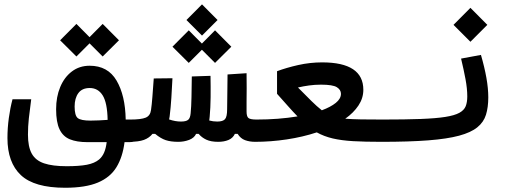

<svg xmlns="http://www.w3.org/2000/svg" viewBox="-20 -656 2384 892"><path d="M282.2 216.3Q139.6 216.3 77.1 157.7Q14.6 99.1 14.6 -14.6Q14.6 -61 21 -107.7Q27.3 -154.3 38.1 -194.8H125Q118.2 -144 114 -106.2Q109.9 -68.4 109.9 -30.3Q109.9 25.4 127.4 57.4Q145 89.4 184.6 102.8Q224.1 116.2 289.6 116.2Q347.7 116.2 383.5 109.4Q419.4 102.5 440.4 85Q455.6 71.8 463.9 52.2Q472.2 32.7 475.6 4.4H386.7Q336.9 4.4 304.7 -8.8Q272.5 -22 256.6 -55.2Q240.7 -88.4 240.7 -148.4Q240.7 -206.1 259.8 -251.7Q278.8 -297.4 314 -324Q349.1 -350.6 396.5 -350.6Q481 -350.6 521.5 -281.7Q562 -212.9 564 -100.6H585.9Q610.4 -100.6 618.9 -89.1Q627.4 -77.6 627.4 -50.3Q627.4 -21 618.4 -8.3Q609.4 4.4 580.6 4.4H558.6Q549.8 73.7 521 120.8Q492.2 168 434.8 192.1Q377.4 216.3 282.2 216.3ZM480 -99.1Q478.5 -178.7 457 -212.9Q435.5 -247.1 397 -247.1Q361.3 -247.1 344 -223.4Q326.7 -199.7 326.7 -161.1Q326.7 -119.1 341.3 -107.4Q356 -95.7 400.4 -95.7Q419.9 -95.7 439.9 -96.7Q460 -97.7 480 -99.1ZM457 -393.6 396 -454.6 335 -393.6 259.3 -468.8 335 -544.9 396 -483.4 457 -544.9 532.7 -468.8Z M808.6 2.9Q773.4 2.9 750 -4.9Q726.6 -12.7 700.7 -34.2H688.5Q673.3 -15.1 648.7 -6.1Q624 2.9 580.1 2.9L585.9 -100.6Q635.3 -100.6 656.7 -109.4Q678.2 -118.2 681.6 -145Q685.1 -168.5 688 -206.3Q690.9 -244.1 694.3 -291.5L781.2 -292.5Q778.8 -246.1 776.1 -201.7Q773.4 -157.2 768.1 -114.7Q767.1 -107.9 765.6 -101.1Q794.9 -91.3 820.3 -91.3Q844.7 -91.3 854.2 -99.4Q863.8 -107.4 865.7 -129.9Q868.7 -159.2 869.6 -204.6Q870.6 -250 871.1 -300.8L958 -303.7Q959 -252.9 958.5 -204.1Q958 -155.3 954.1 -113.3Q953.1 -105 952.1 -96.2Q970.2 -91.3 989.3 -91.3Q1015.6 -91.3 1025.4 -102.5Q1035.2 -113.8 1035.2 -148.4Q1035.2 -183.1 1036.1 -220.7Q1036.6 -258.3 1037.1 -310.1L1125.5 -315.9Q1126 -279.3 1126 -246.1Q1126 -212.4 1125.5 -184.1Q1125.5 -171.4 1125.5 -160.2Q1125.5 -148.4 1125.5 -137.7Q1125.5 -115.2 1134 -107.9Q1142.6 -100.6 1171.9 -100.6Q1190.4 -100.6 1199.5 -87.6Q1208.5 -74.7 1208.5 -56.2Q1208.5 -22 1196 -9.5Q1183.6 2.9 1166 2.9Q1139.2 2.9 1118.2 -4.9Q1097.2 -12.7 1084 -34.2H1071.3Q1062 -14.2 1041.3 -5.6Q1020.5 2.9 993.7 2.9Q960 2.9 938.5 -7.1Q917 -17.1 902.8 -34.2H891.1Q882.3 -15.1 858.6 -6.1Q835 2.9 808.6 2.9ZM979 -363.8 918 -424.8 856.9 -363.8 781.2 -439 856.9 -515.1 918 -453.6 979 -515.1 1054.7 -439ZM918.5 -490.7 846.2 -563 918.5 -635.7 990.7 -563Z M1164.1 2.9 1171.9 -100.6Q1273.4 -100.6 1362.3 -115.2Q1341.3 -136.7 1319.3 -161.6Q1297.4 -186.5 1267.1 -220.2V-325.2Q1310.1 -341.3 1365.2 -353.8Q1420.4 -366.2 1476.6 -366.2Q1668 -366.2 1668 -238.8Q1668 -199.7 1645.3 -165.8Q1622.6 -131.8 1584 -104.5Q1614.7 -102.1 1658 -101.3Q1701.2 -100.6 1758.8 -100.6Q1797.4 -100.6 1806.9 -90.6Q1816.4 -80.6 1816.4 -53.2Q1816.4 -22.9 1803.5 -10Q1790.5 2.9 1751 2.9Q1675.3 2.9 1620.6 -0.2Q1565.9 -3.4 1525.4 -12.9Q1484.9 -22.5 1451.7 -41Q1386.7 -19.5 1312.3 -8.3Q1237.8 2.9 1164.1 2.9ZM1475.1 -143.6Q1516.1 -158.7 1540 -178Q1564 -197.3 1564 -220.2Q1564 -238.8 1545.2 -250.7Q1526.4 -262.7 1471.2 -262.7Q1442.4 -262.7 1416 -259Q1389.6 -255.4 1364.3 -249.5Q1401.9 -211.4 1426.8 -186.8Q1451.7 -162.1 1475.1 -143.6Z M1752 2.9Q1735.8 2.9 1735.8 -52.7Q1735.8 -78.6 1742.7 -89.6Q1749.5 -100.6 1757.8 -100.6Q1863.8 -100.6 1934.6 -103.3Q2005.4 -106 2048.6 -112.8Q2091.8 -119.6 2114 -131.8Q2136.2 -144 2143.6 -162.6Q2150.9 -181.2 2150.9 -208Q2150.9 -244.1 2142.6 -288.6Q2134.3 -333 2122.1 -383.8L2214.4 -400.9Q2231 -343.8 2239.7 -294.7Q2248.5 -245.6 2248.5 -203.6Q2248.5 -157.7 2237.8 -123Q2227.1 -88.4 2197.5 -64.5Q2168 -40.5 2112.8 -25.6Q2057.6 -10.7 1969.2 -3.9Q1880.9 2.9 1752 2.9ZM2165.5 -461.9 2086.9 -540.5 2165.5 -619.6 2244.1 -540.5Z"/></svg>

Font: CaskaydiaCove NFP
Style: Regular
Weight: 400
Designer: Aaron Bell
Foundry: Saja Typeworks
Version: Version 2111.001; VTT 6.35;Nerd Fonts 3.1.1